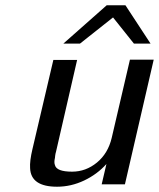

<svg xmlns="http://www.w3.org/2000/svg" viewBox="-20 -697 602 727"><path d="M220 -532 384 -677H455L550 -532H487L408 -631L283 -532ZM103 -133 182 -470H272L192 -122Q190 -116 189 -108L188 -99Q184 -82 188 -72Q194 -47 253 -47Q305 -47 347 -81.5Q389 -116 403 -175L472 -471H562L453 1H365L383 -76Q348 -37 298.5 -13.5Q249 10 196 10Q97 10 94 -60Q92 -87 103 -133Z"/></svg>

Font: Coval
Style: Book Italic
Weight: 350
Foundry: Context Ltd
Version: Version 001.000